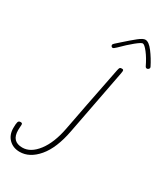

<svg xmlns="http://www.w3.org/2000/svg" viewBox="-372 -812 988 1143"><g transform="rotate(30 121.5 -240.5)"><path d="M-142 131Q-142 102 -138.5 90.5Q-135 79 -122 79Q-114 79 -111.5 82Q-109 85 -109 92Q-109 97 -110 106Q-111 115 -111 128Q-111 206 -38 206Q19 206 66 144.5Q113 83 133 -23Q160 -167 221 -474Q224 -489 227.5 -493.5Q231 -498 241 -498Q248 -498 250.5 -495.5Q253 -493 253 -487Q253 -484 251 -472Q206 -241 165 -23Q141 104 85 170Q29 236 -39 236Q-84 236 -113 207.5Q-142 179 -142 131ZM358 -579Q335 -627 310.5 -658.5Q286 -690 274 -690Q264 -690 230 -662.5Q196 -635 153 -592Q138 -577 131 -577Q126 -577 122.5 -581Q119 -585 119 -590Q119 -596 127 -603L155 -628Q203 -671 232 -694Q261 -717 277 -717Q301 -717 330.5 -678Q360 -639 383 -593Q385 -589 385 -586Q385 -581 380 -576.5Q375 -572 370 -572Q362 -572 358 -579Z"/></g></svg>

Font: Mali ExtraLight
Style: Italic
Weight: 275
Italic angle: -10°
Version: Version 1.000; ttfautohint (v1.6)